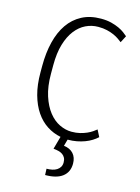

<svg xmlns="http://www.w3.org/2000/svg" viewBox="-140 -798 813 1118"><g transform="rotate(15 266.5 -239.0)"><path d="M494.1 -51.8Q480.5 -39.1 462.4 -27.8Q444.3 -16.6 422.4 -8.3Q400.4 0 374.8 4.9Q349.1 9.8 319.8 9.8L308.6 49.8Q345.7 54.2 366.2 76.9Q386.7 99.6 386.7 137.2Q386.7 187.5 351.3 215.1Q315.9 242.7 246.6 242.7L245.1 205.1Q263.2 205.1 279.1 201.7Q294.9 198.2 306.6 190.7Q318.4 183.1 325.2 171.6Q332 160.2 332 144Q332 127.9 326.2 116.7Q320.3 105.5 310.1 98.1Q299.8 90.8 285.6 87.2Q271.5 83.5 254.4 82L275.9 4.9Q231 -3.9 192.6 -28.8Q154.3 -53.7 126.2 -95Q98.1 -136.2 82 -194.1Q65.9 -252 65.9 -327.1V-367.2Q65.9 -445.8 82 -511Q98.1 -576.2 130.4 -622.8Q162.6 -669.4 211.7 -695.3Q260.7 -721.2 326.7 -721.2Q361.3 -721.2 388.4 -714.4Q415.5 -707.5 435.8 -698Q456.1 -688.5 470 -678Q483.9 -667.5 492.7 -659.7L471.2 -618.2Q462.4 -625 449.2 -634.3Q436 -643.6 418 -651.6Q399.9 -659.7 376.5 -665.3Q353 -670.9 323.2 -670.9Q283.7 -670.9 248.3 -653.8Q212.9 -636.7 185.8 -601.8Q158.7 -566.9 142.8 -513.7Q127 -460.4 127 -388.2V-335.9Q127 -259.3 145 -203.6Q163.1 -147.9 191.9 -111.6Q220.7 -75.2 256.8 -57.9Q293 -40.5 329.1 -40.5Q357.4 -40.5 380.1 -46.1Q402.8 -51.8 420.9 -59.8Q439 -67.9 451.9 -76.9Q464.8 -85.9 473.1 -92.8L494.1 -51.8Z"/></g></svg>

Font: Ufes Sans Light
Style: Regular
Weight: 200
Designer: Ricardo Esteves & Thais Bronze
Foundry: ProDesignUfes - Ricardo Esteves, Thais Bronze (This is a derivative work, based on Roboto family, by Christian Robertson
Version: Version 2.0